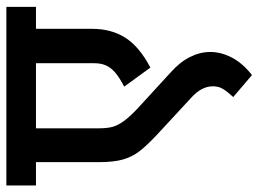

<svg xmlns="http://www.w3.org/2000/svg" viewBox="-130 -548 777 576"><g transform="rotate(-90 258.0 -259.5)"><path d="M525.9 -539.6H460V-371.1Q460 -313.5 433.3 -271.5Q406.7 -229.5 343.8 -196.3L286.6 -274.9Q314 -289.1 329.1 -302.2Q344.2 -315.4 350.6 -330.3Q356.9 -345.2 356.9 -366.2V-539.6H161.6V-350.1Q161.6 -327.6 165.5 -311.5Q169.4 -295.4 182.9 -276.6Q196.3 -257.8 223.6 -232.4L329.1 -135.7Q359.9 -108.4 375.2 -78.1Q390.6 -47.9 390.6 -16.6Q390.6 16.1 373.5 48.6Q356.4 81.1 321.3 108.4L255.4 52.2Q272 34.2 279.8 21.2Q287.6 8.3 287.6 -8.8Q287.6 -43.5 252.4 -74.7L141.1 -177.7Q108.9 -208 92.3 -229.7Q75.7 -251.5 67.9 -279.1Q60.1 -306.6 60.1 -350.1V-539.6H-9.8V-628.4H525.9Z"/></g></svg>

Font: Varta
Style: Bold
Weight: 700
Designer: Joana Correia, Viktoriya Grabowska, Eben Sorkin
Foundry: Sorkin Type
Version: Version 1.002; ttfautohint (v1.3) -l 8 -r 24 -G 200 -x 12 -H